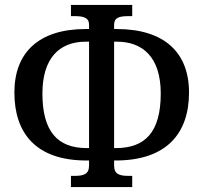

<svg xmlns="http://www.w3.org/2000/svg" viewBox="-20 -744 820 774"><path d="M266 10H513V-35H500C462 -35 440 -41 440 -77V-97H446C652 -97 742 -207 742 -371C742 -532 643 -627 450 -627H440V-644C440 -673 460 -679 500 -679H513V-724H266V-679H279C317 -679 339 -673 339 -644V-627H326C137 -627 38 -533 38 -371C38 -209 123 -97 329 -97H339V-77C339 -41 317 -35 279 -35H266ZM339 -147H330C212 -147 151 -214 151 -367C151 -508 218 -576 326 -576H339ZM440 -147V-576H451C554 -576 628 -515 628 -367C628 -210 564 -147 447 -147Z"/></svg>

Font: Noto Serif Condensed Medium
Style: Regular
Weight: 500
Width: 3
Designer: Monotype Design Team
Foundry: Monotype Imaging Inc.
Version: Version 2.015